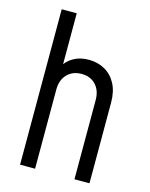

<svg xmlns="http://www.w3.org/2000/svg" viewBox="-114 -823 698 895"><g transform="rotate(15 235.5 -375.0)"><path d="M71 0V-750H143.5V-471.5L131.5 -487Q150 -519.5 181.2 -537.5Q212.5 -555.5 255 -555.5Q298 -555.5 332.2 -536.2Q366.5 -517 386.2 -480Q406 -443 406 -389.5V0H333.5V-382Q333.5 -428 307.8 -455.5Q282 -483 239.5 -483Q196 -483 169.8 -455.5Q143.5 -428 143.5 -382V0Z"/></g></svg>

Font: Mohave Light
Style: Regular
Weight: 400
Version: Version 2.003